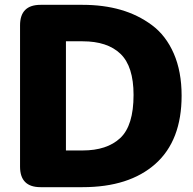

<svg xmlns="http://www.w3.org/2000/svg" viewBox="-20 -775 801 795"><path d="M148 0Q63 0 63 -85V-670Q63 -755 148 -755H322Q408 -755 479.5 -734.5Q551 -714 609 -671Q667 -628 699.5 -553.5Q732 -479 732 -379Q732 -193 623.5 -96.5Q515 0 322 0ZM253 -152H322Q423 -152 478 -203.5Q533 -255 533 -382Q533 -500 479 -552Q425 -604 322 -604H253Z"/></svg>

Font: Jellee Roman
Style: Regular
Weight: 400
Designer: Alfredo Marco Pradil
Foundry: Alfredo Marco Pradil
Version: Version 1.016;PS 001.016;hotconv 1.0.88;makeotf.lib2.5.64775